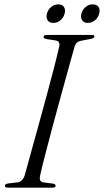

<svg xmlns="http://www.w3.org/2000/svg" viewBox="-20 -860 476 880"><path d="M164 -56Q157 -27 179.5 -24L223 -18.5Q235 -16 235 -8.5Q235 0 220.5 0H16Q2.5 0 2.5 -8.5Q2 -16.5 16.5 -19L59 -24Q83.5 -27.5 93 -55.5Q103 -91.5 119.2 -150.5Q135.5 -209.5 154.8 -279.2Q174 -349 193 -419Q212 -489 227.5 -549Q243 -609 251.5 -647.5Q256.5 -670.5 235.5 -674.5L192.5 -681Q179.5 -683.5 179.5 -691.5Q179.5 -700 197.5 -700H401Q412.5 -700 412.5 -693Q412.5 -685 397.5 -682L351 -673Q328.5 -669 322 -647Q311 -608 294 -546.8Q277 -485.5 257.5 -414.2Q238 -343 219.2 -273Q200.5 -203 185.8 -145.8Q171 -88.5 164 -56ZM224.5 -755Q206 -755 198.2 -767.2Q190.5 -779.5 195 -797.5Q200 -816 214.2 -828Q228.5 -840 247 -840Q265.5 -840 273.2 -828Q281 -816 276 -797.5Q271.5 -779.5 257.2 -767.2Q243 -755 224.5 -755ZM382.5 -755Q364.5 -755 356.5 -767.2Q348.5 -779.5 353 -797.5Q358 -816 372.5 -828Q387 -840 405 -840Q424 -840 431.8 -828Q439.5 -816 434.5 -797.5Q430 -779.5 415.5 -767.2Q401 -755 382.5 -755Z"/></svg>

Font: Fraunces 72pt Light
Style: Italic
Weight: 300
Italic angle: -16°
Version: Version 1.000;[b76b70a41]